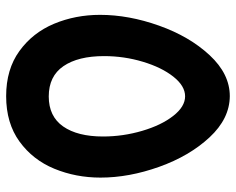

<svg xmlns="http://www.w3.org/2000/svg" viewBox="-93 -682 786 640"><g transform="rotate(90 300.0 -362.0)"><path d="M29.5 -302.5Q29.5 -398 65.5 -499.2Q101.5 -600.5 164 -667.8Q226.5 -735 300.5 -735Q375.5 -734.5 437.8 -667.5Q500 -600.5 536 -499.8Q572 -399 572 -304Q572 -222 542.5 -150.2Q513 -78.5 451.8 -34Q390.5 10.5 300.5 10.5Q211 10.5 150 -33.8Q89 -78 59.2 -149.2Q29.5 -220.5 29.5 -302.5ZM435 -312.5Q435 -379 416.2 -442.8Q397.5 -506.5 366.5 -546.2Q335.5 -586 301 -586Q266.5 -586 235.5 -546.8Q204.5 -507.5 185.8 -445Q167 -382.5 167 -316Q167 -229.5 200.5 -180.5Q234 -131.5 301.5 -131.5Q368 -131.5 401.5 -179.5Q435 -227.5 435 -312.5Z"/></g></svg>

Font: JuliaMono Black
Style: Italic
Weight: 900
Italic angle: -9°
Monospace: yes
Designer: cormullion
Foundry: corm
Version: Version 0.057; ttfautohint (v1.8.4)